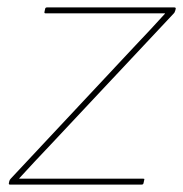

<svg xmlns="http://www.w3.org/2000/svg" viewBox="-20 -498 494 518"><path d="M7 0Q3 0 4 -4L5 -9Q6 -13 9 -16L345 -375Q365 -396 385.5 -418Q406 -440 425 -461V-462Q395 -462 365.5 -462Q336 -462 306 -462H103Q99 -462 100 -466L102 -475Q103 -478 107 -478H450Q455 -478 454 -474L453 -470Q452 -468 451.5 -466Q451 -464 449 -462L116 -107Q95 -85 74 -62.5Q53 -40 32 -17V-16Q61 -16 90.5 -16Q120 -16 149 -16H366Q368 -16 369 -15.5Q370 -15 369 -12L367 -3Q366 -1 365 -0.5Q364 0 362 0Z"/></svg>

Font: Sofia Sans Hairline
Style: Italic
Weight: 1
Italic angle: -9°
Designer: Botio Nikoltchev, Ani Petrova
Foundry: lettersoup
Version: Version 4.102